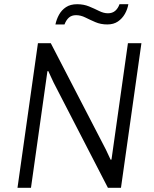

<svg xmlns="http://www.w3.org/2000/svg" viewBox="-20 -891 733 911"><path d="M63 0 160 -686H221L482 -182L505 -133L509 -134L587 -686H651L554 0H492L234 -500L209 -554L205 -553L127 0ZM243 -775Q248 -799 260 -821Q272 -843 293 -857Q314 -871 346 -871Q377 -871 402.5 -860.5Q428 -850 450 -839Q472 -828 492 -828Q513 -828 526.5 -839.5Q540 -851 547 -871H589Q585 -847 572.5 -825Q560 -803 539.5 -789Q519 -775 489 -775Q458 -775 432.5 -786Q407 -797 385 -808Q363 -819 341 -819Q320 -819 307 -807.5Q294 -796 286 -775Z"/></svg>

Font: Chivo ExtraLight
Style: Italic
Weight: 250
Italic angle: -8.05°
Designer: Hector Gatti
Foundry: Omnibus-Type
Version: Version 2.002